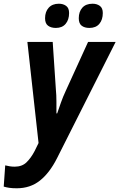

<svg xmlns="http://www.w3.org/2000/svg" viewBox="-92 -771 641 1031"><path d="M-2 240Q-26 240 -42.5 237.5Q-59 235 -72 231L-64 117Q-52 120 -39.5 122Q-27 124 -13 124Q26 124 50 101Q74 78 94 40L115 -3L55 -546H191L208 -291Q211 -260 211 -225Q211 -190 211 -162H215Q224 -188 235 -219.5Q246 -251 261 -283L381 -546H529L214 79Q174 158 122 199Q70 240 -2 240ZM388 -621Q362 -621 346.5 -633Q331 -645 331 -673Q331 -708 350 -729.5Q369 -751 405 -751Q428 -751 444 -739.5Q460 -728 460 -701Q460 -665 441.5 -643Q423 -621 388 -621ZM208 -621Q182 -621 166 -633Q150 -645 150 -673Q150 -708 169.5 -729.5Q189 -751 224 -751Q247 -751 263 -739.5Q279 -728 279 -701Q279 -665 260.5 -643Q242 -621 208 -621Z"/></svg>

Font: Noto Sans SemiCondensed
Style: Bold Italic
Weight: 700
Width: 4
Italic angle: -12°
Designer: Monotype Design Team
Foundry: Monotype Imaging Inc.
Version: Version 2.013; ttfautohint (v1.8.4.7-5d5b)